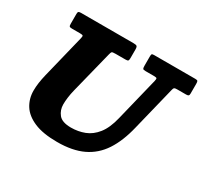

<svg xmlns="http://www.w3.org/2000/svg" viewBox="-157 -963 1263 1198"><g transform="rotate(30 475.0 -364.0)"><path d="M386 -611.5Q390 -628.5 394.2 -632.5Q398.5 -636.5 420.5 -636.5H492Q506 -636.5 510.2 -640.5Q514.5 -644.5 514.5 -659V-721.5Q514.5 -741 508.2 -745.5Q502 -750 483.5 -750H106.5Q94 -750 89.2 -746.5Q84.5 -743 84.5 -730V-659.5Q84.5 -645 88.2 -640.8Q92 -636.5 106.5 -636.5H164Q182.5 -636.5 185.5 -632.2Q188.5 -628 185 -613.5L108 -300Q100.5 -269 96.2 -239.5Q92 -210 92 -182Q92 -124.5 121 -78.2Q150 -32 213.2 -4.8Q276.5 22.5 379.5 22.5Q489.5 22.5 564 -13Q638.5 -48.5 685.5 -120Q732.5 -191.5 758.5 -300L836.5 -617Q839.5 -630 844.2 -633.2Q849 -636.5 865 -636.5H928.5Q940 -636.5 945 -640Q950 -643.5 950 -655.5V-726.5Q950 -741 946.8 -745.5Q943.5 -750 929 -750H632Q618.5 -750 616.2 -745.2Q614 -740.5 614 -727V-663.5Q614 -647 617 -641.8Q620 -636.5 636.5 -636.5H696.5Q716 -636.5 718 -631.5Q720 -626.5 716.5 -611.5L640 -300Q621 -221 586.2 -177.2Q551.5 -133.5 506 -116Q460.5 -98.5 409 -98.5Q345 -98.5 320.2 -129Q295.5 -159.5 295.5 -201Q295.5 -222.5 299 -250.2Q302.5 -278 310.5 -310Z"/></g></svg>

Font: Besley ExtraBold
Style: Italic
Weight: 800
Italic angle: -13°
Designer: Owen Earl
Foundry: indestructible type*
Version: Version 2.001